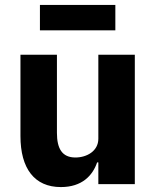

<svg xmlns="http://www.w3.org/2000/svg" viewBox="-20 -747 636 779"><path d="M142 -624H448V-727H142ZM379 0H527V-525H379V-184C379 -134 332 -108 286 -108C232 -108 211 -144 211 -208V-525H63V-195C63 -63 120 12 227 12C313 12 356 -35 374 -88H379Z"/></svg>

Font: LVC Sans
Style: Bold
Weight: 700
Designer: Mike Abbink, Paul van der Laan, Pieter van Rosmalen
Foundry: Bold Monday
Version: Version 3.0